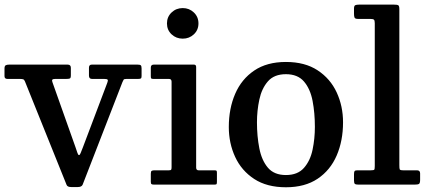

<svg xmlns="http://www.w3.org/2000/svg" viewBox="-20 -800 1864 832"><path d="M339 -161 445 -441.5Q449 -451.5 446.2 -454.8Q443.5 -458 431 -458H378.5Q365.5 -458 365.5 -472.5V-506.5Q365.5 -520 377.5 -520H576.5Q586.5 -520 590 -517Q593.5 -514 593.5 -503.5V-470Q593.5 -462 590.2 -460Q587 -458 579 -458H528.5Q518 -458 515.8 -454.8Q513.5 -451.5 510.5 -444L338 0.5Q333.5 10.5 317 10.5H288.5Q272 10.5 268.5 1L88 -447.5Q85 -455 80 -456.5Q75 -458 65 -458H12Q-0.5 -458 -0.5 -470V-503Q-0.5 -514 4.5 -517Q9.5 -520 19.5 -520H273.5Q287 -520 287 -506V-473.5Q287 -462 282.8 -460Q278.5 -458 267 -458H219.5Q208.5 -458 206.5 -454.2Q204.5 -450.5 207.5 -443L307 -162.5Q312.5 -147 315.5 -137.5Q318.5 -128 322.5 -128Q326 -128 329.5 -137Q333 -146 339 -161Z M703.5 -698.5Q703.5 -727 723.5 -746Q743.5 -765 772 -765Q800 -765 820 -746Q840 -727 840 -698.5Q840 -670 820 -651.2Q800 -632.5 772 -632.5Q743.5 -632.5 723.5 -651.2Q703.5 -670 703.5 -698.5ZM712 -458H644.5Q637 -458 635.2 -460.2Q633.5 -462.5 633.5 -469.5V-507Q633.5 -520 646 -520H820.5Q830 -520 830 -509.5V-74Q830 -62 840.5 -62H908Q915.5 -62 917.8 -60.5Q920 -59 920 -51.5V-12.5Q920 -5 918.5 -2.5Q917 0 909.5 0H648.5Q640 0 636.8 -2Q633.5 -4 633.5 -12V-47Q633.5 -57 637 -59.5Q640.5 -62 649.5 -62H711.5Q720 -62 721.8 -64.8Q723.5 -67.5 723.5 -75.5V-446Q723.5 -458 712 -458Z M971.5 -249.5Q971.5 -329.5 999 -393.2Q1026.5 -457 1081.5 -494.2Q1136.5 -531.5 1219 -531.5Q1301.5 -531.5 1356.5 -495.2Q1411.5 -459 1439 -399.5Q1466.5 -340 1466.5 -270Q1466.5 -190 1439 -126.2Q1411.5 -62.5 1356.5 -25.5Q1301.5 11.5 1219 11.5Q1136.5 11.5 1081.5 -24.5Q1026.5 -60.5 999 -120Q971.5 -179.5 971.5 -249.5ZM1093.5 -270Q1093.5 -209.5 1103.8 -157.2Q1114 -105 1141 -73.2Q1168 -41.5 1219 -41.5Q1270 -41.5 1297.2 -72.5Q1324.5 -103.5 1334.5 -151.5Q1344.5 -199.5 1344.5 -250Q1344.5 -310.5 1334.5 -362.8Q1324.5 -415 1297.2 -446.8Q1270 -478.5 1219 -478.5Q1168 -478.5 1141 -447.5Q1114 -416.5 1103.8 -368.5Q1093.5 -320.5 1093.5 -270Z M1584 -718H1532Q1519 -718 1516.5 -723.5Q1514 -729 1514 -740.5V-762.5Q1514 -775 1519.5 -777.5Q1525 -780 1536.5 -780H1687Q1701 -780 1705.8 -777.2Q1710.5 -774.5 1710.5 -760V-84.5Q1710.5 -71 1712 -66.5Q1713.5 -62 1727.5 -62H1787Q1800.5 -62 1800.5 -48.5V-21Q1800.5 -6 1795.5 -3Q1790.5 0 1776.5 0H1533.5Q1522 0 1518 -3Q1514 -6 1514 -18V-44.5Q1514 -54 1516.2 -58Q1518.5 -62 1528 -62H1586.5Q1599.5 -62 1601.8 -64.8Q1604 -67.5 1604 -81V-699.5Q1604 -711.5 1600.2 -714.8Q1596.5 -718 1584 -718Z"/></svg>

Font: Besley Medium
Style: Regular
Weight: 500
Designer: Owen Earl
Foundry: indestructible type*
Version: Version 2.001; ttfautohint (v1.8.3)